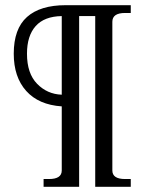

<svg xmlns="http://www.w3.org/2000/svg" viewBox="-20 -720 556 740"><path d="M148 -30H169Q218 -30 218 -63V-310Q129 -316 81 -369.5Q33 -423 33 -513Q33 -609 84 -654.5Q135 -700 233 -700H484V-670H462Q413 -670 413 -636V-63Q413 -30 462 -30H484V0H347V-658H285V0H148ZM218 -658Q151 -657 117.5 -619.5Q84 -582 84 -513Q84 -437 123 -397Q162 -357 218 -355Z"/></svg>

Font: Taviraj Medium
Style: Regular
Weight: 500
Designer: Katatrad Team
Foundry: CadsonDemak
Version: Version 1.001